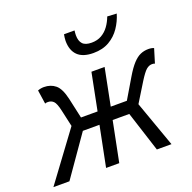

<svg xmlns="http://www.w3.org/2000/svg" viewBox="-144 -851 979 978"><g transform="rotate(-20 345.0 -361.5)"><path d="M-17.4 0 175.8 -261.4 155.7 -351.5Q146.4 -393.3 134.3 -405.1Q122.1 -417 104.3 -417Q99.2 -417 96.1 -416.6Q93 -416.3 88.6 -414.3L77.5 -489.4Q93.7 -495.6 110.6 -495.6Q147.7 -495.6 173 -474.6Q198.4 -453.7 211.9 -394.1L235.9 -285.3H325.8L365.6 -486.1H437L397.2 -285.3H484.6L549.2 -394.1Q572.9 -434 593.3 -456Q613.7 -478.1 633.7 -486.8Q653.7 -495.6 677.2 -495.6Q686.2 -495.6 694.3 -494Q702.3 -492.5 706.8 -490.1L683.7 -414.3Q679 -416.3 675.6 -416.6Q672.2 -417 668.1 -417Q652.3 -417 637.4 -404.5Q622.5 -391.9 597.3 -351.5L534 -248.7L622.6 0H543.3L473.2 -218.1H383.1L339.5 0H268.1L311.7 -218.1H221.6L69.4 0ZM408.7 -572Q351.4 -572 323.4 -599.7Q295.5 -627.4 295.5 -678.8Q295.5 -686.3 296.8 -695.9Q298.1 -705.4 299.5 -713.2H356.6Q355.6 -704.4 355.1 -698.4Q354.6 -692.5 354.6 -687.5Q354.6 -656.7 369.3 -640.7Q383.9 -624.7 418.1 -624.7Q449.1 -624.7 472.2 -638Q495.3 -651.3 511.4 -673.7Q527.5 -696 537.5 -723.2L588.1 -720.5Q576.6 -681.4 553.6 -647.5Q530.6 -613.6 494.8 -592.8Q459 -572 408.7 -572Z"/></g></svg>

Font: Source Sans 3 VF
Style: Italic
Weight: 200
Italic angle: -11°
Designer: Paul D. Hunt
Foundry: Adobe Systems Incorporated
Version: Version 3.042;hotconv 1.0.118;makeotfexe 2.5.65603